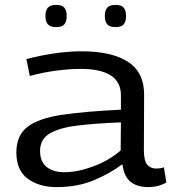

<svg xmlns="http://www.w3.org/2000/svg" viewBox="-20 -756 709 786"><path d="M47 -132Q47 -202 93 -237Q139 -272 234 -286Q329 -300 475 -307V-365Q476 -474 310 -474Q266 -474 211.5 -467Q157 -460 102 -445L88 -514Q144 -529 202.5 -537.5Q261 -546 314 -546Q438 -546 504.5 -502.5Q571 -459 570 -366L569 -143Q569 -98 582.5 -82Q596 -66 620 -66Q627 -66 635 -67Q643 -68 651 -71L661 -9Q628 10 587 10Q543 10 515.5 -11Q488 -32 481 -84Q431 -46 364 -18Q297 10 211 10Q141 10 94 -24Q47 -58 47 -132ZM144 -138Q144 -94 171 -72.5Q198 -51 244 -51Q297 -51 361 -74.5Q425 -98 474 -140L475 -255Q371 -251 297 -242Q223 -233 183.5 -209.5Q144 -186 144 -138ZM453 -645Q429 -645 419 -656.5Q409 -668 409 -690Q409 -713 419 -724.5Q429 -736 453 -736Q477 -736 486.5 -724.5Q496 -713 496 -690Q496 -668 486.5 -656.5Q477 -645 453 -645ZM210 -645Q186 -645 176 -656.5Q166 -668 166 -690Q166 -713 176 -724.5Q186 -736 210 -736Q234 -736 243.5 -724.5Q253 -713 253 -690Q253 -668 243.5 -656.5Q234 -645 210 -645Z"/></svg>

Font: Georama Extended
Style: Regular
Weight: 400
Width: 7
Designer: Jean-Baptiste Levee
Foundry: Production Type
Version: Version 1.000